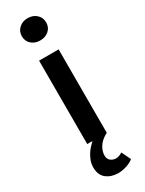

<svg xmlns="http://www.w3.org/2000/svg" viewBox="-239 -739 740 979"><g transform="rotate(-30 131.0 -250.0)"><path d="M138 208Q96 208 68 186Q40 164 40 120Q40 99 46.5 81Q53 63 62.5 48Q72 33 83 21Q94 9 104 0H73V-491H188V0Q153 18 136.5 43.5Q120 69 120 95Q120 116 133.5 126.5Q147 137 165 137Q182 137 202 124L228 178Q211 192 185 200Q159 208 138 208ZM130 -577Q100 -577 79.5 -595Q59 -613 59 -642Q59 -671 79.5 -689.5Q100 -708 130 -708Q161 -708 181.5 -689.5Q202 -671 202 -642Q202 -613 181.5 -595Q161 -577 130 -577Z"/></g></svg>

Font: Giro Semibold
Style: Regular
Weight: 600
Designer: Paul D. Hunt
Foundry: Adobe Systems Incorporated
Version: Version 1.000;PS 1.0;hotconv 1.0.88;makeotf.lib2.5.647800